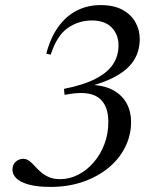

<svg xmlns="http://www.w3.org/2000/svg" viewBox="-20 -725 618 755"><path d="M217 -20.5Q253 -20.5 287 -37.8Q321 -55 347.8 -85.8Q374.5 -116.5 390.2 -157.2Q406 -198 406 -245.5Q406 -309.5 371 -338.2Q336 -367 261 -356.5L234 -352L231.5 -375.5Q307.5 -390.5 355 -414.8Q402.5 -439 424.2 -472Q446 -505 446 -546.5Q446 -589.5 419 -617Q392 -644.5 341.5 -644.5Q288 -644.5 245.5 -614.2Q203 -584 179.5 -510L162 -514Q179 -578 210 -620.5Q241 -663 283 -684Q325 -705 375 -705Q427 -705 461 -686.8Q495 -668.5 512.2 -638.2Q529.5 -608 529.5 -571.5Q529.5 -527 509 -492Q488.5 -457 445 -430.5Q401.5 -404 333 -385.5L331.5 -391.5Q387.5 -390.5 423.8 -371Q460 -351.5 477.8 -318.8Q495.5 -286 495.5 -246Q495.5 -193 472.2 -146.5Q449 -100 406.5 -65Q364 -30 306 -10Q248 10 179 10Q127.5 10 94.2 1Q61 -8 45 -23.2Q29 -38.5 29 -57.5Q29 -78 42 -89.2Q55 -100.5 71.5 -100.5Q84 -100.5 94.8 -92.5Q105.5 -84.5 116.2 -72.5Q127 -60.5 140.5 -48.5Q154 -36.5 172.5 -28.5Q191 -20.5 217 -20.5Z"/></svg>

Font: Newsreader 48pt
Style: Italic
Weight: 400
Italic angle: -17°
Version: Version 1.003